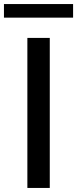

<svg xmlns="http://www.w3.org/2000/svg" viewBox="-50 -927 381 947"><path d="M85 0V-740H195.5V0ZM-30.5 -840V-907H310.5V-840Z"/></svg>

Font: Encode Sans SC SemiExpanded Medium
Style: Regular
Weight: 500
Width: 6
Designer: Multiple Designers
Foundry: Impallari Type
Version: Version 3.002